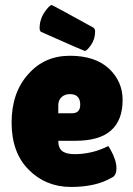

<svg xmlns="http://www.w3.org/2000/svg" viewBox="-20 -731 526 761"><path d="M280 -173H211Q211 -144 227 -132Q243 -120 276 -120Q345 -120 409 -152Q410 -152 418 -138Q441 -97 441.5 -66Q442 -35 423 -27Q361 10 261 10Q162 10 94 -58Q26 -126 26 -245Q26 -364 92 -437Q156 -510 257 -510Q357 -510 412 -459Q466 -408 466 -335Q466 -173 280 -173ZM211 -313V-282H265Q298 -282 298 -316Q298 -358 257 -358Q237 -358 224 -346Q211 -334 211 -313ZM142 -605Q137 -610 137 -619Q137 -653 156 -682Q176 -711 185 -711Q188 -711 351 -621Q357 -615 357 -607Q357 -576 341 -553Q324 -529 316 -529Q313 -529 142 -605Z"/></svg>

Font: FC Lilita One
Style: Regular
Weight: 400
Designer: Juan Montoreano
Foundry: Juan Montoreano
Version: Version 1.002